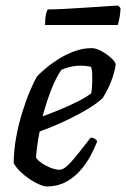

<svg xmlns="http://www.w3.org/2000/svg" viewBox="-20 -674 456 694"><path d="M149.4 0Q139.4 0 122.7 -7Q106 -14 88 -26Q70 -38 54.3 -53Q38.6 -68 29.6 -84Q29.6 -129 38.3 -177Q47 -224.9 60.7 -268.6Q74.3 -312.3 88.8 -346.3Q103.3 -380.4 113.5 -397.4Q123.3 -408.2 143.2 -425.2Q163 -442.3 190.1 -459.6Q217.1 -476.9 248.2 -488.5Q279.3 -500 311.7 -500Q327.3 -500 347.2 -489Q367 -478 382.2 -464Q397.3 -450 398.3 -441Q395.3 -419.2 387.7 -396.3Q380 -373.3 370.2 -353.4Q360.3 -333.4 351.3 -319.9Q333.3 -301.9 296.5 -279.7Q259.7 -257.5 214.2 -236.3Q168.7 -215 123.3 -198.8Q117 -166.5 114.1 -143.6Q111.1 -120.6 110.1 -104.6Q116.9 -93.8 131.8 -83.7Q146.8 -73.6 164.3 -67Q181.9 -60.4 194.3 -60.4Q203.3 -60.4 213.3 -67Q223.2 -73.7 236.4 -88Q249.6 -102.3 266.8 -124.3Q284 -146.2 308 -176.8Q316.5 -176.5 322.9 -172.4Q329.4 -168.2 331.4 -163.2Q321.9 -138.2 306.6 -109.7Q291.2 -81.2 268.8 -56.2Q246.5 -31.2 216.7 -15.6Q186.9 0 149.4 0ZM134 -253.4Q168.1 -266 201.3 -279.8Q234.5 -293.6 263 -308.2Q291.5 -322.8 309.8 -336.8Q311.8 -348.4 312.5 -360.1Q313.2 -371.7 313.5 -381.6Q313.9 -396.2 313.3 -409.1Q312.6 -422 309.1 -432.7Q299.7 -434.7 290.2 -435.7Q280.8 -436.7 271.2 -436.7Q253.2 -436.7 235.7 -432.8Q218.3 -428.8 202 -421.8Q180.1 -389.6 163 -344.2Q146 -298.8 134 -253.4ZM142.9 -583.6Q142.9 -607 146.1 -621.5Q149.2 -636 152.8 -640Q179.6 -640 216.1 -642Q252.6 -644 290.4 -646.5Q328.3 -649 359.3 -651Q390.4 -653 406.6 -654L415.6 -645Q415.4 -626.7 411.9 -608.9Q408.4 -591.1 405.7 -583.6Z"/></svg>

Font: Texturina Medium
Style: Italic
Weight: 500
Italic angle: -11°
Designer: Guillermo Torres Carreño
Foundry: Omnibus-Type
Version: Version 1.002